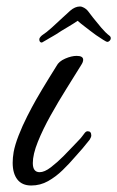

<svg xmlns="http://www.w3.org/2000/svg" viewBox="-20 -566 361 591"><path d="M76 5Q48 5 33.5 -13.5Q19 -32 19 -65Q19 -80 22 -98Q26 -120 37.5 -149.5Q49 -179 64 -208.5Q79 -238 91 -259Q99 -273 110 -291.5Q121 -310 131 -326L154 -363Q161 -377 180.5 -385.5Q200 -394 216 -394Q236 -394 236 -382Q236 -375 230 -366Q211 -335 185.5 -294.5Q160 -254 136 -211Q112 -168 96.5 -129.5Q81 -91 81 -64Q81 -36 102 -36Q117 -36 136.5 -51Q156 -66 175 -85Q194 -104 204 -115L224 -136Q229 -141 233 -146.5Q237 -152 241 -157Q245 -162 250 -162Q261 -162 261 -149Q261 -144 256 -136Q245 -122 234 -109Q223 -96 211 -83Q194 -63 173 -42.5Q152 -22 128 -8.5Q104 5 76 5ZM109 -435Q101 -435 101 -445Q101 -450 109 -457Q123 -466 140 -481.5Q157 -497 172.5 -511.5Q188 -526 196 -533Q211 -546 226 -546Q232 -546 239 -542Q246 -538 250 -533Q255 -526 266.5 -511.5Q278 -497 291.5 -481Q305 -465 317 -456Q321 -453 321 -448Q321 -444 317.5 -440.5Q314 -437 310 -437Q308 -437 297.5 -443.5Q287 -450 275.5 -458Q264 -466 258 -471Q252 -476 240.5 -484.5Q229 -493 219 -502Q206 -493 191.5 -484.5Q177 -476 169 -471Q151 -459 143.5 -455Q136 -451 133 -449Q130 -447 125.5 -444.5Q121 -442 109 -435Z"/></svg>

Font: Birthstone Bounce Medium
Style: Regular
Weight: 500
Designer: Robert E. Leuschke
Foundry: Rob Leuschke
Version: Version 1.010; ttfautohint (v1.8.3)